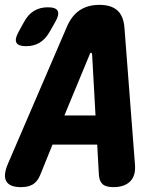

<svg xmlns="http://www.w3.org/2000/svg" viewBox="-59 -760 679 790"><path d="M206 -285H334L320 -536Q319 -543 315.5 -543Q312 -543 310 -536ZM341 -165H157L106 -39Q95 -13 76.5 -1.5Q58 10 27 10Q-19 10 -33 -14Q-47 -38 -26 -87L215 -647Q235 -695 268.5 -717.5Q302 -740 350 -740Q398 -740 423.5 -717.5Q449 -695 453 -647L496 -87Q501 -38 477 -14Q453 10 408 10Q377 10 363.5 -2Q350 -14 348 -39ZM144 -627Q127 -598 103.5 -584Q80 -570 48 -570Q16 -570 8.5 -584.5Q1 -599 17 -628L39 -668Q56 -700 80.5 -715Q105 -730 138 -730Q171 -730 178.5 -715Q186 -700 168 -669Z"/></svg>

Font: Maple Mono ExtraBold
Style: Italic
Weight: 800
Italic angle: -10°
Monospace: yes
Designer: subframe7536
Version: Version 7.200